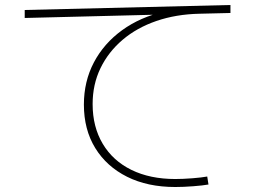

<svg xmlns="http://www.w3.org/2000/svg" viewBox="-20 -727 1040 769"><path d="M682 22Q571 22 489 -19Q407 -60 361.5 -134Q316 -208 316 -308Q316 -401 356 -477Q396 -553 469 -606Q542 -659 640 -681L638 -669L79 -655V-687L903 -707V-675L779 -672Q685 -670 606.5 -643Q528 -616 471 -567.5Q414 -519 382.5 -454Q351 -389 351 -310Q351 -219 391.5 -151Q432 -83 506.5 -46.5Q581 -10 682 -10Q712 -10 750.5 -13Q789 -16 810 -20L815 12Q793 16 753.5 19Q714 22 682 22Z"/></svg>

Font: M PLUS 1 ExtraLight
Style: Regular
Weight: 250
Version: Version 1.001